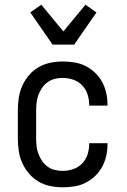

<svg xmlns="http://www.w3.org/2000/svg" viewBox="-20 -790 540 818"><path d="M247 8Q220 8 193.5 2.5Q167 -3 144 -16.5Q121 -30 103.5 -50.5Q86 -71 75 -95.5Q64 -120 60 -146.5Q56 -173 56 -200V-320Q56 -347 60 -373.5Q64 -400 75 -424.5Q86 -449 103.5 -469.5Q121 -490 144 -503.5Q167 -517 193.5 -522.5Q220 -528 247 -528Q272 -528 297 -524Q322 -520 344 -509Q366 -498 384.5 -480.5Q403 -463 415 -441Q427 -419 432.5 -394.5Q438 -370 438 -345V-340H360V-343Q360 -366 353 -388Q346 -410 330 -426.5Q314 -443 292 -450.5Q270 -458 247 -458Q230 -458 213.5 -454Q197 -450 183 -440Q169 -430 159.5 -416Q150 -402 144 -386.5Q138 -371 136 -354Q134 -337 134 -320V-200Q134 -183 136 -166Q138 -149 144 -133.5Q150 -118 159.5 -104Q169 -90 183 -80Q197 -70 213.5 -66Q230 -62 247 -62Q270 -62 292 -69.5Q314 -77 330 -93.5Q346 -110 353 -132Q360 -154 360 -177V-180H438V-175Q438 -150 432.5 -125.5Q427 -101 415 -79Q403 -57 384.5 -39.5Q366 -22 344 -11Q322 0 297 4Q272 8 247 8ZM204 -600 109 -737 156 -770 250 -656 344 -770 391 -737 296 -600Z"/></svg>

Font: Iosevka Term Curly
Style: Regular
Weight: 400
Designer: Belleve Invis
Foundry: Belleve Invis
Version: Version 32.3.0